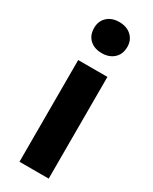

<svg xmlns="http://www.w3.org/2000/svg" viewBox="-212 -872 736 922"><g transform="rotate(30 156.5 -410.5)"><path d="M76 0V-564H238V0ZM157 -649Q115 -649 90 -672.5Q65 -696 65 -736Q65 -774 90 -797.5Q115 -821 157 -821Q198 -821 223.5 -797.5Q249 -774 249 -736Q249 -696 223.5 -672.5Q198 -649 157 -649Z"/></g></svg>

Font: Noto Sans JP Thin ExtraBold
Style: Regular
Weight: 800
Version: Version 2.004-H2;hotconv 1.0.118;makeotfexe 2.5.65603